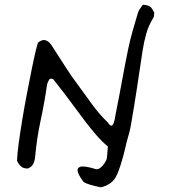

<svg xmlns="http://www.w3.org/2000/svg" viewBox="-20 -726 729 824"><path d="M413 78Q359 67 340 56Q322 34 315 15Q308 -4 324 -10Q340 -16 392 0Q401 2 411.5 -6.5Q422 -15 430 -27.5Q438 -40 439 -50L443 -97Q415 -121 391 -149Q367 -177 345 -206Q314 -247 283.5 -288.5Q253 -330 221 -370Q217 -376 210 -384Q203 -392 192 -386Q190 -383 186.5 -375.5Q183 -368 182 -363Q171 -286 154.5 -209.5Q138 -133 131 -55Q130 -39 123.5 -24.5Q117 -10 100 -3Q81 -2 70 -12Q59 -22 53 -37Q54 -63 60 -109Q66 -155 75.5 -212Q85 -269 96 -326.5Q107 -384 117 -433Q127 -482 134.5 -512.5Q142 -543 144 -544Q163 -558 176 -553Q189 -548 196 -538.5Q203 -529 203 -529Q230 -488 257 -445Q284 -402 315 -361Q345 -320 375 -278.5Q405 -237 443 -200Q453 -185 459 -187Q465 -189 468.5 -199.5Q472 -210 474 -222.5Q476 -235 477 -240Q491 -309 503.5 -378Q516 -447 530 -515Q538 -555 549.5 -594Q561 -633 572 -671Q575 -681 581.5 -689.5Q588 -698 593 -706Q609 -704 616.5 -701.5Q624 -699 629 -693Q634 -687 642 -672Q641 -667 641 -661Q641 -655 639 -651Q618 -618 608 -582.5Q598 -547 592 -509Q580 -429 568 -349.5Q556 -270 542 -190Q538 -166 531 -143Q524 -120 519 -97Q510 -56 497 -16Q484 24 473 40Q454 68 413 78Z"/></svg>

Font: Mynerve
Style: Regular
Weight: 400
Designer: Carolina Short
Foundry: Carolina Short
Version: Version 1.000; ttfautohint (v1.8.4.7-5d5b)